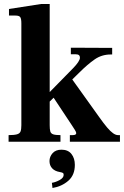

<svg xmlns="http://www.w3.org/2000/svg" viewBox="-20 -710 622 962"><path d="M23 0V-33Q51 -33 65 -37Q79 -41 83 -51.5Q87 -62 87 -83V-593Q87 -616 81.5 -624Q76 -632 58 -632H25V-665L186 -690H229V-83Q229 -62 232 -51.5Q235 -41 246.5 -37Q258 -33 283 -33V0ZM330 0V-33H344Q353 -33 357.5 -35.5Q362 -38 362 -43Q362 -48 355.5 -58.5Q349 -69 341 -81L237 -238L327 -333L478 -122Q500 -91 516.5 -71.5Q533 -52 546.5 -42.5Q560 -33 571 -33H581V0ZM139 -113V-157L346 -368Q380 -403 380.5 -420.5Q381 -438 360 -438H335V-471L542 -470V-437H534Q490 -437 454.5 -412.5Q419 -388 377 -346ZM243 232 240 206Q259 203 279 192Q299 181 299 166Q299 159 295 156.5Q291 154 280 152Q255 148 241.5 133.5Q228 119 228 97Q228 75 243.5 57.5Q259 40 288 40Q321 40 338 61.5Q355 83 355 116Q355 167 322.5 195.5Q290 224 243 232Z"/></svg>

Font: Frank Ruhl Libre
Style: Bold
Weight: 700
Designer: Yanek Iontef
Foundry: Fontef
Version: Version 6.004